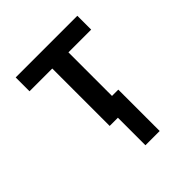

<svg xmlns="http://www.w3.org/2000/svg" viewBox="-195 -655 991 991"><g transform="rotate(-45 300.0 -159.5)"><path d="M301 201V0H241V-419H75V-520H525V-419H359V-101H405V201Z"/></g></svg>

Font: Iosevka Fixed Extended
Style: Bold
Weight: 700
Width: 7
Monospace: yes
Designer: Belleve Invis
Foundry: Belleve Invis
Version: Version 24.1.1; ttfautohint (v1.8.4)